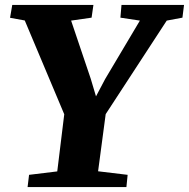

<svg xmlns="http://www.w3.org/2000/svg" viewBox="-20 -763 770 783"><path d="M92.5 0 98.5 -50 213.5 -64 242 -297 81 -679.5 21 -690.5 30 -743H361L353.5 -691L270 -679L350 -442L371.5 -370L409 -441L550.5 -679L471 -691L475.5 -743H730.5L724 -691L660 -679L411 -297.5L380 -64.5L500.5 -50L495.5 0Z"/></svg>

Font: Merriweather 24pt Black
Style: Italic
Weight: 900
Italic angle: -7.8°
Designer: Eben Sorkin
Foundry: Eben Sorkin
Version: Version 2.101